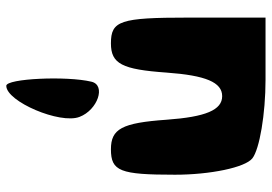

<svg xmlns="http://www.w3.org/2000/svg" viewBox="-147 -435 865 611"><g transform="rotate(90 285.5 -129.5)"><path d="M240 12C221 91 230 283 253 283C303 283 376 112 352 50C330 -8 251 -35 240 12ZM36 -296C36 -79 46 -50 118 -50C183 -50 201 -85 211 -227C220 -352 242 -404 286 -404C330 -404 352 -352 361 -227C371 -85 390 -50 455 -50C525 -50 536 -79 536 -254C536 -366 513 -477 484 -500C455 -523 342 -542 234 -542H36Z"/></g></svg>

Font: Hussar Skorodowane
Style: Bold
Weight: 700
Foundry: Cannot Into Space Fonts
Version: Version 0.892